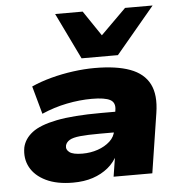

<svg xmlns="http://www.w3.org/2000/svg" viewBox="-54 -826 841 889"><g transform="rotate(-5 366.0 -381.5)"><path d="M250 11Q175 11 124.5 -13.5Q74 -38 52 -79Q30 -120 39 -171Q48 -211 85 -239.5Q122 -268 199.5 -283.5Q277 -299 407 -299H498L484 -204H393Q335 -204 301 -200.5Q267 -197 251.5 -187.5Q236 -178 232 -163Q228 -144 245 -131.5Q262 -119 305 -119Q343 -119 376.5 -130.5Q410 -142 433 -163Q456 -184 460 -213L474 -306Q480 -341 455 -354.5Q430 -368 370 -368Q313 -368 253 -356Q193 -344 136 -319L100 -449Q142 -468 192.5 -481.5Q243 -495 295.5 -502Q348 -509 395 -509Q496 -509 559.5 -485.5Q623 -462 649 -411Q675 -360 662 -277L619 0H439L455 -101L461 -102Q444 -66 413.5 -41Q383 -16 342.5 -2.5Q302 11 250 11ZM339 -559 235 -774H363L442 -657L560 -774H688L508 -559Z"/></g></svg>

Font: Nunito Sans 10pt Expanded Black
Style: Italic
Weight: 900
Width: 7
Italic angle: -9°
Designer: Vernon Adams
Foundry: Vernon Adams
Version: Version 3.101;gftools[0.9.27]